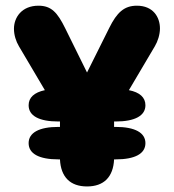

<svg xmlns="http://www.w3.org/2000/svg" viewBox="-20 -645 610 674"><path d="M80.5 -142.5C80.5 -105.5 117 -85.5 185 -85.5H190.5C193.5 -23.5 226.5 9.5 285.5 9.5C344.5 9.5 377.5 -23.5 380.5 -85.5H386C454 -85.5 490.5 -105.5 490.5 -142.5C490.5 -179 454 -199.5 386 -199.5H380.5V-218.5H386C454 -218.5 490.5 -239 490.5 -275.5C490.5 -303 470.5 -321 432.5 -328.5L523.5 -482.5C534 -500 541.5 -524 541.5 -545C541.5 -585 517.5 -625 460.5 -625C416 -625 390.5 -601.5 363.5 -547L285.5 -390.5L209 -545.5C181.5 -601.5 160 -625 115 -625C56.5 -625 29 -584 29 -544C29 -522.5 36 -500 46.5 -482.5L137.5 -328.5C100 -320.5 80.5 -302.5 80.5 -275.5C80.5 -238.5 117 -218.5 185 -218.5H190.5V-199.5H185C117 -199.5 80.5 -179 80.5 -142.5Z"/></svg>

Font: RTM Light Light
Style: Regular
Weight: 300
Designer: after Tyler Finck
Foundry: An Endless Supply
Version: Version 1.000;Glyphs 3.2.1 (3258)